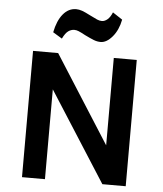

<svg xmlns="http://www.w3.org/2000/svg" viewBox="-59 -932 834 983"><g transform="rotate(5 358.5 -440.5)"><path d="M91 -649H220L506 -200V-649H624V0H504L209 -461.5V0H91ZM232.5 -724.5 185.5 -753Q197.5 -813.5 225.5 -847.2Q253.5 -881 292.5 -881Q307 -881 322.8 -875.5Q338.5 -870 365.5 -856Q391 -843 403.8 -837.5Q416.5 -832 428.5 -832Q443 -832 457 -843.8Q471 -855.5 481.5 -881L531.5 -848Q521 -794 491.5 -759.2Q462 -724.5 431.5 -724.5Q413.5 -724.5 395.8 -731.5Q378 -738.5 349.5 -752.5Q325.5 -765.5 314.2 -770Q303 -774.5 292.5 -774.5Q276 -774.5 261.5 -764.2Q247 -754 232.5 -724.5Z"/></g></svg>

Font: Karla
Style: Bold
Weight: 700
Designer: Jonathan Pinhorn
Version: Version 2.004; ttfautohint (v1.8.4.7-5d5b);gftools[0.9.33]